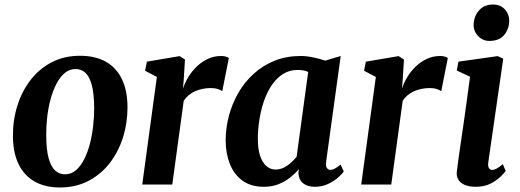

<svg xmlns="http://www.w3.org/2000/svg" viewBox="-20 -814 2294 847"><path d="M333 -568Q400 -568 446.5 -542Q493 -516 517.5 -465.5Q542 -415 542.5 -342.5Q542.5 -271 522.2 -207Q502 -143 463.2 -93.5Q424.5 -44 369.2 -15.5Q314 13 244 13Q179 13 132.8 -13.2Q86.5 -39.5 62 -89.8Q37.5 -140 37 -212.5Q36.5 -284 56.8 -348.2Q77 -412.5 115.5 -462Q154 -511.5 209 -539.8Q264 -568 333 -568ZM314 -509.5Q286 -509.5 264.8 -491.2Q243.5 -473 228 -442.5Q212.5 -412 202.5 -374Q192.5 -336 188 -295.8Q183.5 -255.5 184 -218.5Q184 -154 194.5 -116Q205 -78 223.5 -61.5Q242 -45 266.5 -45Q294 -45 315 -63Q336 -81 351.5 -111.8Q367 -142.5 376.8 -180.5Q386.5 -218.5 391 -259Q395.5 -299.5 395.5 -336.5Q395 -401.5 384.8 -439.2Q374.5 -477 356.5 -493.2Q338.5 -509.5 314 -509.5Z M607.5 0 672 -474.5 620 -502 628 -542 772.5 -566.5 796 -551.5 790.5 -461.5 787 -422.5Q795.5 -449 811 -474.5Q826.5 -500 848.5 -521Q870.5 -542 897.5 -554.5Q924.5 -567 956 -567Q967.5 -567 976.5 -564.2Q985.5 -561.5 989.5 -558L960.5 -411.5Q956.5 -415.5 943 -420.5Q929.5 -425.5 908 -425.5Q891 -425.5 874 -422Q857 -418.5 841.2 -411.8Q825.5 -405 812.5 -394.2Q799.5 -383.5 790.5 -369.5L740 0Z M1419 -103Q1416 -81.5 1422 -73Q1428 -64.5 1438 -64.5Q1446 -64.5 1456.2 -69.8Q1466.5 -75 1482.5 -88L1496.5 -57.5Q1491.5 -49.5 1474 -33.2Q1456.5 -17 1429.5 -3.5Q1402.5 10 1368 10Q1337.5 10 1317.8 -5Q1298 -20 1296.5 -51L1298.5 -67.5Q1282 -48.5 1259.8 -30.8Q1237.5 -13 1208.8 -1.5Q1180 10 1144 10Q1086 10 1048.8 -17.8Q1011.5 -45.5 993.5 -92Q975.5 -138.5 975.5 -195Q975.5 -249 989.8 -302.8Q1004 -356.5 1031.2 -404Q1058.5 -451.5 1098.8 -488.2Q1139 -525 1191 -546Q1243 -567 1306 -567Q1332.5 -567 1363 -560.5Q1393.5 -554 1415 -546.5L1483 -567ZM1339.5 -496.5Q1329.5 -501.5 1317.8 -503.5Q1306 -505.5 1293.5 -505.5Q1256.5 -505.5 1228 -487.2Q1199.5 -469 1178.5 -437.8Q1157.5 -406.5 1144 -366.8Q1130.5 -327 1124 -284.2Q1117.5 -241.5 1117.5 -200.5Q1117.5 -157.5 1127.2 -127.5Q1137 -97.5 1154.8 -81.8Q1172.5 -66 1196 -66Q1210.5 -66 1223.8 -71Q1237 -76 1248.5 -84.2Q1260 -92.5 1270 -102.2Q1280 -112 1288.5 -122Z M1573.5 0 1638 -474.5 1586 -502 1594 -542 1738.5 -566.5 1762 -551.5 1756.5 -461.5 1753 -422.5Q1761.5 -449 1777 -474.5Q1792.5 -500 1814.5 -521Q1836.5 -542 1863.5 -554.5Q1890.5 -567 1922 -567Q1933.5 -567 1942.5 -564.2Q1951.5 -561.5 1955.5 -558L1926.5 -411.5Q1922.5 -415.5 1909 -420.5Q1895.5 -425.5 1874 -425.5Q1857 -425.5 1840 -422Q1823 -418.5 1807.2 -411.8Q1791.5 -405 1778.5 -394.2Q1765.5 -383.5 1756.5 -369.5L1706 0Z M2079 10Q2050 10 2030.5 1.8Q2011 -6.5 2001.8 -22Q1992.5 -37.5 1995.5 -58.5Q1998 -80.5 2002.5 -113Q2007 -145.5 2013 -186Q2019 -226.5 2025.8 -273.5Q2032.5 -320.5 2039.5 -371.5Q2046.5 -422.5 2053.5 -475.5L1995 -503L2002.5 -542L2175.5 -566.5L2200 -555L2134.5 -101Q2131.5 -83 2136.2 -73.8Q2141 -64.5 2150.5 -64.5Q2160 -64.5 2170.5 -70Q2181 -75.5 2198 -90L2211 -59.5Q2205.5 -52 2188.8 -35.2Q2172 -18.5 2144.5 -4.2Q2117 10 2079 10ZM2139 -633.5Q2109.5 -633.5 2088.8 -655.5Q2068 -677.5 2069.5 -707Q2071 -743.5 2093.8 -768.8Q2116.5 -794 2155 -794Q2188 -794 2207.2 -772.5Q2226.5 -751 2226.5 -723.5Q2226 -685.5 2204 -659.5Q2182 -633.5 2139 -633.5Z"/></svg>

Font: Merriweather 20pt
Style: Bold Italic
Weight: 700
Italic angle: -7.8°
Version: Version 2.101